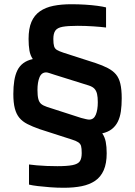

<svg xmlns="http://www.w3.org/2000/svg" viewBox="-20 -716 639 907"><path d="M281 171Q248 171 216 168.5Q184 166 158.5 163Q133 160 117 156V61Q132 63 153.5 65Q175 67 200.5 68Q226 69 251 69Q297 69 322.5 64Q348 59 357 46Q366 33 366 7Q366 -15 363 -26Q360 -37 349.5 -44Q339 -51 319 -57L167 -106Q133 -118 109.5 -130Q86 -142 71.5 -159.5Q57 -177 50 -204Q43 -231 43 -272Q43 -307 47.5 -335Q52 -363 62 -383.5Q72 -404 90 -417.5Q108 -431 135 -437Q123 -454 119 -477.5Q115 -501 115 -532Q115 -581 128.5 -612.5Q142 -644 168.5 -662.5Q195 -681 232.5 -688.5Q270 -696 317 -696Q351 -696 382.5 -694Q414 -692 440 -688.5Q466 -685 481 -681V-586Q458 -589 420.5 -591.5Q383 -594 347 -594Q301 -594 276 -589.5Q251 -585 241.5 -571.5Q232 -558 232 -532Q232 -509 235.5 -497.5Q239 -486 249 -480Q259 -474 280 -467L432 -418Q465 -407 489 -394.5Q513 -382 527.5 -365Q542 -348 548.5 -320.5Q555 -293 555 -252Q555 -218 551 -190Q547 -162 536.5 -141Q526 -120 508 -106Q490 -92 463 -86Q475 -69 479.5 -46Q484 -23 484 8Q484 56 470 88Q456 120 429.5 138Q403 156 366 163.5Q329 171 281 171ZM157 -291Q157 -264 161 -248.5Q165 -233 174.5 -225Q184 -217 202 -211L363 -159Q375 -156 385 -153.5Q395 -151 401 -151Q423 -151 432.5 -174Q442 -197 442 -233Q442 -257 438.5 -272Q435 -287 426.5 -296.5Q418 -306 400 -312L237 -363Q224 -367 214 -370.5Q204 -374 198 -374Q176 -374 166.5 -350.5Q157 -327 157 -291Z"/></svg>

Font: Saira SemiCondensed SemiBold
Style: Regular
Weight: 600
Width: 4
Designer: Hector Gatti with collaboration of the Omnibus-Type team
Foundry: Omnibus-Type
Version: Version 1.101